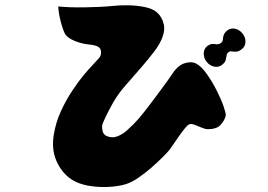

<svg xmlns="http://www.w3.org/2000/svg" viewBox="-20 -712 1040 745"><path d="M590 -663Q609 -646 615.5 -617.5Q622 -589 603 -551Q594 -532 574.5 -507Q555 -482 532 -455Q509 -428 488 -404.5Q467 -381 454 -365Q433 -339 416.5 -309.5Q400 -280 389.5 -257.5Q379 -235 377 -228Q375 -217 378 -203.5Q381 -190 394 -184Q415 -175 435.5 -183Q456 -191 472.5 -206Q489 -221 499 -231Q516 -248 538.5 -276.5Q561 -305 583.5 -335.5Q606 -366 623 -389Q640 -412 644 -419Q668 -457 694.5 -466Q721 -475 740 -466Q761 -455 782 -425.5Q803 -396 820.5 -361.5Q838 -327 847.5 -299.5Q857 -272 856 -264Q852 -245 836 -227.5Q820 -210 784 -211Q776 -211 762 -217Q748 -223 734.5 -228Q721 -233 713 -229Q707 -226 696.5 -213Q686 -200 674 -183Q662 -166 652 -151Q642 -136 638 -131Q630 -121 611 -102Q592 -83 567.5 -61.5Q543 -40 516.5 -22Q490 -4 467 3Q436 12 396.5 13.5Q357 15 320 8Q283 1 257 -16Q219 -42 199 -87.5Q179 -133 189 -191Q197 -239 217 -282Q237 -325 261 -361Q285 -397 306 -422Q327 -447 337 -457Q356 -478 364.5 -487Q373 -496 372 -512Q371 -528 354.5 -533.5Q338 -539 320 -540Q309 -541 290.5 -546Q272 -551 255.5 -560Q239 -569 232 -581Q223 -599 215 -631Q207 -663 206 -687Q223 -685 251 -684Q279 -683 310.5 -683.5Q342 -684 371 -685.5Q400 -687 418 -689Q443 -692 477 -691.5Q511 -691 542.5 -684.5Q574 -678 590 -663ZM866 -509Q860 -504 859 -496Q858 -488 855.5 -478.5Q853 -469 841 -460Q828 -450 811 -453.5Q794 -457 782 -472Q770 -487 770.5 -505Q771 -523 784 -533Q798 -544 813 -541Q828 -538 837 -545Q844 -550 844.5 -557.5Q845 -565 847.5 -574.5Q850 -584 862 -594Q875 -604 892 -600.5Q909 -597 921 -582Q933 -567 932.5 -549.5Q932 -532 919 -522Q907 -512 897 -511.5Q887 -511 879.5 -512.5Q872 -514 866 -509Z"/></svg>

Font: Potta One
Style: Regular
Weight: 400
Designer: 108,108go
Foundry: Font Zone 108
Version: Version 1.000